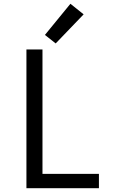

<svg xmlns="http://www.w3.org/2000/svg" viewBox="-20 -997 616 1017"><path d="M120 0H504V-76H205V-735H120ZM275 -767 423 -921 353 -977 218 -812Z"/></svg>

Font: Iosevka Sparkle
Style: Regular
Weight: 400
Designer: Belleve Invis
Foundry: Belleve Invis
Version: Version 4.5.0; ttfautohint (v1.8.3)